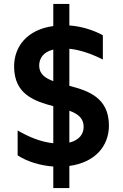

<svg xmlns="http://www.w3.org/2000/svg" viewBox="-20 -840 628 980"><path d="M252 120H334V7C467 -11 536 -96 536 -199C536 -342 430 -377 334 -402V-591C388 -586 448 -565 505 -536V-660C456 -687 394 -706 334 -710V-820H252V-707C119 -689 52 -603 52 -501C52 -358 156 -324 252 -298V-109C190 -115 129 -140 70 -174V-47C119 -15 185 5 252 10ZM180 -505C180 -543 202 -575 252 -587V-426C210 -441 180 -463 180 -505ZM334 -112V-275C377 -259 407 -237 407 -193C407 -156 385 -125 334 -112Z"/></svg>

Font: Chess Sans SemiBold
Style: Regular
Weight: 600
Designer: Wolf Bōese
Foundry: Wolf Bōese
Version: Version 7.223;Glyphs 3.3 (3306)